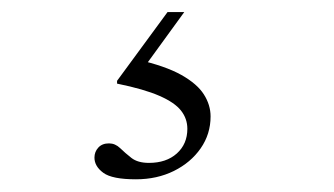

<svg xmlns="http://www.w3.org/2000/svg" viewBox="-20 -28 540 310"><path d="M199.5 261.5Q161 261.5 146.8 251Q132.5 240.5 132.5 226.5Q132.5 217 138.8 210.2Q145 203.5 156 203.5Q166 203.5 174 211.2Q182 219 192.2 227Q202.5 235 220.5 235Q248.5 235 265.5 219.8Q282.5 204.5 282.5 180Q282.5 163.5 272.2 150.5Q262 137.5 237.5 126.8Q213 116 169 107V102.5L250.5 -8.5H277.5L204.5 92L201 68Q247 78.5 272.8 93Q298.5 107.5 309.2 124.5Q320 141.5 320 160Q320 188.5 304 211.5Q288 234.5 260.8 248Q233.5 261.5 199.5 261.5Z"/></svg>

Font: Newsreader 24pt Light
Style: Regular
Weight: 300
Designer: Hugues Gentile
Foundry: Production Type
Version: Version 1.003